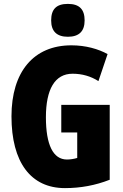

<svg xmlns="http://www.w3.org/2000/svg" viewBox="-20 -957 633 987"><path d="M329 -937C269 -937 243 -909 243 -852C243 -796 272 -768 329 -768C386 -768 415 -796 415 -852C415 -908 389 -937 329 -937ZM295 -418V-276H377V-145C360 -140 342 -137 324 -137C253 -137 216 -213 216 -354C216 -498 262 -578 353 -578C402 -578 447 -565 486 -540L533 -679C486 -705 421 -724 347 -724C153 -724 39 -588 39 -359C39 -123 138 10 314 10C394 10 470 -4 544 -33V-418Z"/></svg>

Font: Noto Sans Hebrew ExtraCondensed Black
Style: Regular
Weight: 900
Width: 2
Designer: Monotype Design Team
Foundry: Monotype Imaging Inc.
Version: Version 2.004